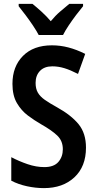

<svg xmlns="http://www.w3.org/2000/svg" viewBox="-20 -1050 499 987"><path d="M422 -291Q422 -194 362.5 -138.5Q303 -83 206 -83Q163 -83 119 -92.5Q75 -102 38 -121V-242Q78 -221 122 -206Q166 -191 208 -191Q257 -191 280 -217.5Q303 -244 303 -283Q303 -326 274 -353.5Q245 -381 190 -412Q157 -431 123.5 -456Q90 -481 67 -520Q44 -559 44 -619Q44 -708 98 -762.5Q152 -817 247 -817Q290 -817 332 -806Q374 -795 418 -773L381 -670Q342 -690 311 -699.5Q280 -709 249 -709Q208 -709 185.5 -685.5Q163 -662 163 -624Q163 -594 174.5 -574Q186 -554 210 -537Q234 -520 274 -498Q346 -458 384 -411.5Q422 -365 422 -291ZM179 -870Q168 -891 150 -918Q132 -945 112 -971.5Q92 -998 76 -1018V-1030H147Q167 -1014 192.5 -991Q218 -968 241 -941Q265 -970 289 -990.5Q313 -1011 336 -1030H407V-1018Q391 -999 371 -972.5Q351 -946 333 -919Q315 -892 304 -870Z"/></svg>

Font: Noto Sans Kannada UI Condensed SemiBold
Style: Regular
Weight: 600
Width: 3
Designer: Jelle Bosma - Monotype Design Team
Foundry: Monotype Imaging Inc.
Version: Version 2.005; ttfautohint (v1.8.4.7-5d5b)